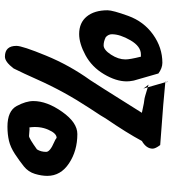

<svg xmlns="http://www.w3.org/2000/svg" viewBox="18 -728 692 768"><g transform="rotate(90 364.0 -344.0)"><path d="M306 -659.5Q366.9 -652.8 560.2 -638.8Q574.6 -619.7 574.6 -608.6Q574.6 -583.2 543.9 -565.5Q511.8 -505.5 452.8 -419.2L453.2 -419.7Q450.4 -412.9 412.5 -355.9Q345.3 -253.7 298.3 -147.7Q273.4 -91.6 253.7 -52.3Q227.3 -17.7 206.7 -17.7Q163.5 -17.7 163.5 -63.8Q163.5 -87.3 202.2 -181.5Q240.8 -275.8 300.7 -359.2Q309.4 -371.2 431.2 -565.5Q383.2 -576 378.4 -575.5Q373.6 -575.1 318.5 -592.3Q333.8 -573.1 334.3 -571.2L306 -669.5Q311.8 -665.2 306 -659.5ZM303.1 -528.1Q305.5 -516.1 305.5 -504.6Q305.5 -462.4 276.7 -413.9Q248 -365.5 201 -340Q154 -314.6 116.1 -314.6Q71 -314.6 46 -345.1Q21.1 -375.5 21.1 -428.3Q21.1 -448.9 43.6 -511Q66.2 -573.1 118.2 -610.3Q170.3 -647.5 231.2 -647.5Q252.3 -647.5 273.9 -631.7L302.2 -533.3Q302.6 -530.5 303.1 -528.1ZM206.7 -561.6H197.6Q165.5 -561.6 141.2 -519.9Q117 -478.2 117 -445.6Q117 -431.7 128.5 -421.1Q145.8 -412.5 161.2 -412.5Q179.4 -412.5 198.6 -442Q217.7 -471.5 217.7 -499.8Q217.7 -517.5 206.7 -561.6ZM683.5 -187.1Q683.5 -164 675.5 -137.6Q667.6 -111.3 645.6 -93.5Q623.5 -75.8 596.2 -57.8Q568.8 -39.8 542.9 -33.8Q517 -27.8 486.8 -27.8Q424 -27.8 404.1 -64.7Q384.2 -101.7 384.2 -131.4Q384.2 -185.6 427.1 -246.5Q470 -307.4 516.1 -307.4Q583.2 -307.4 633.3 -274.1Q683.5 -240.8 683.5 -187.1ZM531.4 -224.5Q513.2 -224.5 498.6 -190.6Q483.9 -156.8 489.7 -115.6L496.9 -116.1L524.2 -114.1Q533.3 -114.1 577.5 -145.8Q587.5 -161.6 587.5 -182.7Q587.5 -198.1 548.2 -214.9Q538.6 -218.7 531.4 -224.5Z"/></g></svg>

Font: Namteng
Style: Regular
Weight: 400
Designer: Khon Soe Zaw Thu
Foundry: MPUA
Version: Version 1.03 June 17, 2016